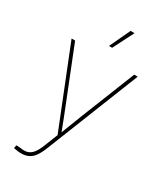

<svg xmlns="http://www.w3.org/2000/svg" viewBox="-230 -834 973 1132"><g transform="rotate(30 256.5 -268.0)"><path d="M60.1 199.7 64 178.7 90.3 179.7Q119.6 185.5 140.6 179.7Q161.6 173.8 178 153.3Q194.3 132.8 209 95.2L244.6 5.4L31.2 -529.3H55.2L200.7 -164.1Q216.3 -126 230.7 -87.9Q245.1 -49.8 259.8 -11.7H252.9Q268.1 -49.8 282.5 -87.9Q296.9 -126 312 -164.1L457.5 -529.3H481.4L230 103Q214.8 141.1 198.5 163.6Q182.1 186 161.1 196Q140.1 206.1 110.8 206.1Q97.2 206.1 86.2 204.3Q75.2 202.6 60.1 199.7ZM244.1 -601.6 310.1 -742.2H336.9L265.6 -601.6Z"/></g></svg>

Font: Inter 24pt Thin
Style: Regular
Weight: 250
Designer: Rasmus Andersson
Foundry: rsms
Version: Version 4.001;git-66647c0bb